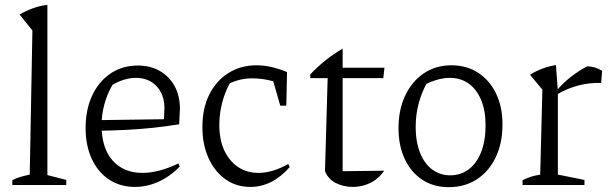

<svg xmlns="http://www.w3.org/2000/svg" viewBox="-20 -765 2530 794"><path d="M31 0V-20Q44 -27 61.5 -32.5Q79 -38 103 -43L114 -639L61 -705Q87 -720 115.5 -730.5Q144 -741 176 -745V-41L254 -21V0Z M538 8Q477 8 431 -22.5Q385 -53 359.5 -108Q334 -163 334 -236Q334 -311 361 -369.5Q388 -428 437 -461Q486 -494 550 -494Q602 -494 641 -471.5Q680 -449 702 -409Q724 -369 724 -316L721 -251Q665 -242 613 -236.5Q561 -231 503.5 -228Q446 -225 374 -224V-268L658 -272L660 -317Q660 -374 627.5 -408.5Q595 -443 542 -443Q519 -443 493.5 -435.5Q468 -428 445 -414Q423 -376 411.5 -333Q400 -290 400 -247Q400 -153 445.5 -101.5Q491 -50 569 -50Q636 -50 718 -89L723 -76Q682 -34 634.5 -13Q587 8 538 8Z M1015 8Q957 8 912.5 -23.5Q868 -55 842.5 -111Q817 -167 817 -239Q817 -318 846 -375Q875 -432 925.5 -463.5Q976 -495 1041 -495Q1072 -495 1104 -487.5Q1136 -480 1167 -467L1154 -412Q1093 -441 1021 -441Q991 -441 962 -432.5Q933 -424 907 -408L938 -434Q913 -393 900 -345Q887 -297 887 -249Q887 -186 908 -142Q929 -98 965 -74Q1001 -50 1049 -50Q1077 -50 1108 -59Q1139 -68 1172 -87L1178 -74Q1106 8 1015 8ZM1139 -328 1099 -467H1167L1164 -328Z M1397 -564V-485H1570L1565 -442H1397V-57L1569 -59Q1554 -37 1533.5 -22Q1513 -7 1488.5 0.5Q1464 8 1439 8Q1401 8 1369 -8Q1337 -24 1324 -57L1335 -442H1263V-457Q1292 -488 1325 -514.5Q1358 -541 1397 -564Z M1836 9Q1773 9 1726.5 -21.5Q1680 -52 1654 -107Q1628 -162 1628 -235Q1628 -312 1656 -370.5Q1684 -429 1733 -462Q1782 -495 1847 -495Q1910 -495 1957.5 -464Q2005 -433 2031.5 -378Q2058 -323 2058 -250Q2058 -173 2030 -114.5Q2002 -56 1952 -23.5Q1902 9 1836 9ZM1842 -40Q1885 -40 1918 -64.5Q1951 -89 1969.5 -135.5Q1988 -182 1988 -246Q1988 -308 1969.5 -352Q1951 -396 1918 -419.5Q1885 -443 1840 -443Q1812 -443 1780.5 -433Q1749 -423 1714 -403L1751 -432Q1725 -387 1712 -339.5Q1699 -292 1699 -240Q1699 -179 1717 -133.5Q1735 -88 1767.5 -64Q1800 -40 1842 -40Z M2466 -422Q2368 -425 2281 -373V-390Q2310 -423 2342 -448Q2374 -473 2409 -491Q2426 -490 2441 -485.5Q2456 -481 2470 -472ZM2141 0V-20Q2156 -27 2172.5 -33Q2189 -39 2214 -43L2223 -394L2172 -456Q2222 -487 2279 -496L2287 -388V-43L2397 -21V0Z"/></svg>

Font: Piazzolla Thin Light
Style: Regular
Weight: 300
Version: Version 2.005